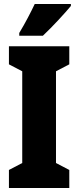

<svg xmlns="http://www.w3.org/2000/svg" viewBox="-20 -947 394 967"><path d="M337 -917V-927H155C134 -883 109 -834 77 -781V-767H196C246 -814 309 -883 337 -917ZM329 0V-91L262 -126V-588L329 -623V-714H25V-623L92 -588V-126L25 -91V0Z"/></svg>

Font: Noto Sans Georgian ExtraCondensed Black
Style: Regular
Weight: 900
Width: 2
Designer: Monotype Design Team, Akaki Razmadze
Foundry: Google LLC
Version: Version 2.005